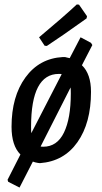

<svg xmlns="http://www.w3.org/2000/svg" viewBox="-20 -726 461 865"><path d="M326 -706 336 -705 372 -653 370 -643Q251 -558 191 -519L181 -520L156 -558Q265 -649 326 -706ZM263 -469H273Q275 -468 283 -466.5Q291 -465 294 -464L343 -558L390 -533L396 -523L349 -432Q390 -393 390 -312Q390 -172 329 -85.5Q268 1 160 9L151 8Q138 6 128 2L68 119L17 93L14 84L72 -30Q32 -70 32 -155Q32 -291 94.5 -377Q157 -463 263 -469ZM245 -393Q120 -393 120 -155Q120 -135 121 -126L258 -392Q254 -393 245 -393ZM299 -305Q299 -324 298 -332L163 -66Q166 -65 175 -65Q237 -65 268 -128.5Q299 -192 299 -305Z"/></svg>

Font: Alegreya Sans Medium
Style: Italic
Weight: 500
Italic angle: -7°
Designer: Juan Pablo del Peral
Foundry: Huerta Tipografica
Version: Version 2.007